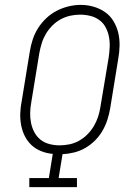

<svg xmlns="http://www.w3.org/2000/svg" viewBox="-20 -766 540 786"><path d="M100 0V-37H180L196 -136Q172 -138 149 -147Q126 -156 109 -172Q92 -188 81.5 -209Q71 -230 66.5 -254Q62 -278 63 -303Q64 -328 69 -353L102 -555Q106 -580 114 -604.5Q122 -629 136 -651Q150 -673 169.5 -691.5Q189 -710 212.5 -722Q236 -734 261 -740Q286 -746 311 -746Q338 -746 363.5 -738.5Q389 -731 410 -716.5Q431 -702 444.5 -679.5Q458 -657 464 -632Q470 -607 469.5 -579.5Q469 -552 464 -525L431 -322Q427 -299 419.5 -275.5Q412 -252 399.5 -230.5Q387 -209 369 -191Q351 -173 329.5 -160.5Q308 -148 284 -142Q260 -136 236 -135L220 -37H295V0ZM223 -171Q243 -171 263.5 -175Q284 -179 303 -189.5Q322 -200 337.5 -215.5Q353 -231 364 -249.5Q375 -268 381.5 -288Q388 -308 391 -328L425 -531Q428 -552 429 -573.5Q430 -595 426 -615.5Q422 -636 412.5 -654Q403 -672 386.5 -684Q370 -696 349.5 -701Q329 -706 308 -706Q287 -706 267 -701.5Q247 -697 228.5 -687Q210 -677 194.5 -661.5Q179 -646 168 -627.5Q157 -609 151 -589.5Q145 -570 141 -549L108 -347Q104 -326 103.5 -304.5Q103 -283 107 -263Q111 -243 120.5 -225Q130 -207 145.5 -194.5Q161 -182 181.5 -176.5Q202 -171 223 -171Z"/></svg>

Font: Iosevka Slab Extralight
Style: Italic
Weight: 200
Italic angle: -9°
Monospace: yes
Designer: Belleve Invis
Foundry: Belleve Invis
Version: Version 11.1.1; ttfautohint (v1.8.3)